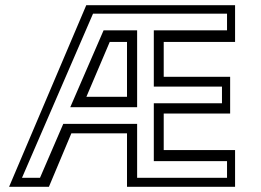

<svg xmlns="http://www.w3.org/2000/svg" viewBox="-20 -720 1007 740"><path d="M15 0 312.5 -700H886V-558.5H611V-424H867V-282.5H611V-141.5H886V0H469.5V-206H255L168.5 0ZM64.8 -34.8H134.2L223.8 -242.5H508.5V-34.8H855V-99H572.8V-322H835.5V-386.2H572.8V-603H855V-667.2H338.5ZM250.8 -306.8 379.2 -603H508.5V-306.8ZM313 -347H469.5V-558.5H403Z"/></svg>

Font: Tourney Thin
Style: Regular
Weight: 100
Designer: Tyler Finck
Foundry: Etcetera Type Co
Version: Version 1.015